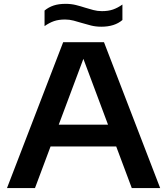

<svg xmlns="http://www.w3.org/2000/svg" viewBox="-20 -954 848 974"><path d="M15.5 0 300.5 -740H507.5L792.5 0H648.5L569.5 -211H236.5L157.5 0ZM278 -321.5H528L403 -655.5ZM494 -818.5Q466 -818.5 442 -824.5Q418 -830.5 395 -837.5Q374 -844 353.2 -849.5Q332.5 -855 310 -855Q277.5 -855 253.8 -846.8Q230 -838.5 206 -821.5V-900.5Q226.5 -917.5 252 -926Q277.5 -934.5 313 -934.5Q341 -934.5 365 -928.5Q389 -922.5 412 -915Q433 -908.5 453.8 -903Q474.5 -897.5 497 -897.5Q529.5 -897.5 553.2 -905.8Q577 -914 601 -931V-852.5Q561.5 -818.5 494 -818.5Z"/></svg>

Font: Encode Sans Exp SmBold
Style: Regular
Weight: 600
Width: 7
Designer: Multiple Designers
Foundry: Impallari Type
Version: Version 3.002; ttfautohint (v1.8.3) -l 8 -r 50 -G 200 -x 14 